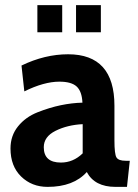

<svg xmlns="http://www.w3.org/2000/svg" viewBox="-20 -720 538 750"><path d="M487 -92 476 10H431Q350 10 319 -48Q267 10 166 10Q104 10 62.5 -30.5Q21 -71 21 -140Q21 -190 50.5 -226.5Q80 -263 127 -281.5Q174 -300 217.5 -309Q261 -318 302 -319Q300 -363 279.5 -382Q259 -401 212 -401Q152 -401 75 -363L64 -464Q155 -508 246 -508Q427 -508 427 -307V-172Q427 -118 435 -105Q443 -92 471 -92ZM303 -121V-235Q243 -232 197 -209Q151 -186 151 -145Q151 -85 218 -85Q266 -85 303 -121ZM374 -594H277V-700H374ZM223 -594H126V-700H223Z"/></svg>

Font: Cabin
Style: Bold
Weight: 700
Designer: Pablo Impallari
Foundry: Pablo Impallari. www.impallari.com Igino Marini. www.ikern.com
Version: Version 1.005